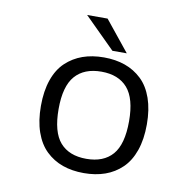

<svg xmlns="http://www.w3.org/2000/svg" viewBox="-78 -765 866 855"><g transform="rotate(10 355.0 -337.0)"><path d="M451.5 -547.5H386.5L248 -685H340.5ZM594.5 -251Q594.5 -183.5 576.8 -132.8Q559 -82 526.5 -50.8Q494 -19.5 451 -4.2Q408 11 355 11Q302 11 259 -4.2Q216 -19.5 183.5 -50.8Q151 -82 133.2 -132.8Q115.5 -183.5 115.5 -251Q115.5 -318.5 133.2 -369.2Q151 -420 183.8 -450.8Q216.5 -481.5 259.2 -496.8Q302 -512 355 -512Q408 -512 451 -496.8Q494 -481.5 526.5 -450.5Q559 -419.5 576.8 -368.8Q594.5 -318 594.5 -251ZM514 -251Q514 -354 473.2 -400.8Q432.5 -447.5 355 -447.5Q277.5 -447.5 236.5 -400.8Q195.5 -354 195.5 -251Q195.5 -147 236.2 -100.2Q277 -53.5 355 -53.5Q433 -53.5 473.5 -100.2Q514 -147 514 -251Z"/></g></svg>

Font: League Mono Light
Style: Regular
Weight: 300
Width: 6
Designer: Tyler Finck
Foundry: The League of Moveable Type / Tyler Finck
Version: Version 2.210